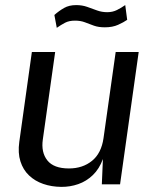

<svg xmlns="http://www.w3.org/2000/svg" viewBox="-20 -720 602 750"><path d="M219.4 10Q181.3 9.7 148.8 -1.6Q116.3 -12.8 93.3 -34.8Q70.2 -56.8 59.8 -89.7Q49.3 -122.5 55.4 -166.1L104.5 -517H195.5L147.3 -175.4Q140 -125 164.9 -93.5Q189.9 -62 249.2 -62Q303 -62 339.6 -91.9Q376.1 -121.7 384.4 -180.7L431.9 -517H521.8L449 0H377.8L382 -98.8Q367.8 -60.1 342.6 -36Q317.5 -11.9 285.7 -0.8Q253.9 10.3 219.4 10ZM201.8 -611.3 192.4 -661.5Q211 -678 230.5 -689Q250 -700.1 277.5 -700.1Q300.8 -700.1 320.4 -693.2Q340 -686.2 358.9 -679.3Q377.7 -672.4 398.8 -672.4Q420 -672.4 436.9 -680.9Q453.8 -689.4 469.2 -700.2L476.8 -642.5Q463.1 -632.9 441.3 -623.1Q419.6 -613.3 389.7 -613.3Q364.6 -613.3 346.7 -619.8Q328.7 -626.4 311.7 -632.9Q294.7 -639.4 273.1 -639.4Q249.6 -639.4 234 -631.1Q218.4 -622.9 201.8 -611.3Z"/></svg>

Font: Public Sans Thin
Style: Italic
Weight: 100
Italic angle: -8°
Designer: The Public Sans project authors (U.S. Web Design System). Libre Franklin designed by Pablo Impallari and Rodrigo Fuenzal
Version: Version 2.000